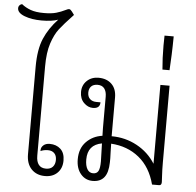

<svg xmlns="http://www.w3.org/2000/svg" viewBox="-88 -1034 1130 1106"><g transform="rotate(5 476.5 -480.5)"><path d="M311 -93Q311 -49 284 -22Q257 5 212 5Q163 5 133.5 -26Q104 -57 104 -112V-617Q104 -718 131 -781Q158 -844 210 -899Q174 -886 115 -886Q57 -886 15.5 -902Q-26 -918 -26 -945Q-26 -955 -19.5 -962Q-13 -969 -5 -970Q17 -952 47 -941Q77 -930 124 -930Q168 -930 195.5 -938Q223 -946 247 -958Q261 -965 266 -965Q272 -965 275.5 -962Q279 -959 284 -953L298 -934Q243 -876 218 -843.5Q193 -811 175.5 -758Q158 -705 158 -624V-108Q158 -74 172 -56Q186 -38 214 -38Q240 -38 253.5 -53Q267 -68 267 -93Q267 -118 253.5 -131.5Q240 -145 217 -145Q192 -145 174 -136V-142Q174 -158 187.5 -170Q201 -182 224 -182Q262 -182 286.5 -159.5Q311 -137 311 -93Z M886 -19Q886 0 872 0H831Q805 -99 738 -153.5Q671 -208 576 -214L577 -168Q579 -123 578 -106Q577 -47 554.5 -19Q532 9 488 9Q446 9 419 -23Q392 -55 392 -108Q392 -171 429 -209Q466 -247 522 -255Q521 -275 521 -300V-481Q521 -511 508 -528Q495 -545 469 -545Q445 -545 432 -532Q419 -519 419 -496Q419 -472 433 -459Q447 -446 470 -446H494Q494 -410 453 -410Q424 -410 400.5 -433.5Q377 -457 377 -496Q377 -535 403.5 -560.5Q430 -586 471 -586Q518 -586 546.5 -558.5Q575 -531 575 -481V-257Q654 -257 721.5 -220.5Q789 -184 829 -120V-576H882V-131Q882 -89 884 -58Q886 -27 886 -19ZM526 -107Q526 -131 524 -179L523 -211Q441 -196 441 -111Q441 -75 453 -55Q465 -35 487 -35Q508 -35 517 -51Q526 -67 526 -107Z M827 -803 828 -861H881L880 -803Q880 -773 874 -665H833Q827 -729 827 -803Z"/></g></svg>

Font: Krub Light
Style: Regular
Weight: 300
Designer: Ekaluck Peanpanawate
Foundry: Cadson Demak Co.,Ltd.
Version: Version 1.000; ttfautohint (v1.6)